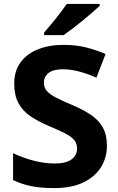

<svg xmlns="http://www.w3.org/2000/svg" viewBox="-20 -954 606 984"><path d="M528 -207Q528 -146 497.5 -97Q467 -48 407 -19Q347 10 257 10Q189 10 140 0Q91 -10 47 -31V-169Q96 -145 153 -130.5Q210 -116 261 -116Q318 -116 346.5 -137Q375 -158 375 -193Q375 -218 361 -235.5Q347 -253 315.5 -269.5Q284 -286 231 -308Q174 -332 134.5 -359.5Q95 -387 74 -426.5Q53 -466 53 -526Q53 -590 85 -634Q117 -678 174 -701Q231 -724 306 -724Q372 -724 425 -710Q478 -696 521 -677L474 -556Q432 -575 387.5 -587Q343 -599 302 -599Q253 -599 229 -580Q205 -561 205 -531Q205 -506 219 -489Q233 -472 265 -455Q297 -438 352 -415Q408 -391 447 -364.5Q486 -338 507 -300.5Q528 -263 528 -207ZM491 -924Q476 -910 453 -890Q430 -870 403 -848Q376 -826 350.5 -806.5Q325 -787 306 -774H206V-787Q222 -806 243.5 -831.5Q265 -857 286 -884.5Q307 -912 322 -934H491Z"/></svg>

Font: Noto Sans Khmer UI
Style: Bold
Weight: 700
Designer: Danh Hong and the Monotype Design Team
Foundry: Monotype Imaging Inc.
Version: Version 2.002; ttfautohint (v1.8.4.7-5d5b)